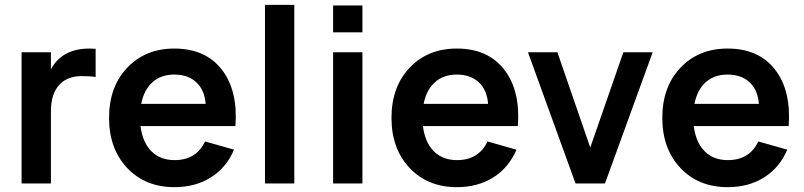

<svg xmlns="http://www.w3.org/2000/svg" viewBox="-20 -755 3307 790"><path d="M373.5 -554.2V-438Q355.5 -441.9 316.4 -441.9Q255.4 -441.9 222.4 -404.3Q189.5 -366.7 189.5 -297.4V0H68.8V-540H189.5V-469.7Q235.4 -555.2 348.1 -555.2Q356.9 -555.2 373.5 -554.2Z M698.2 -96.2Q787.6 -96.2 823.7 -172.9L942.9 -139.2Q911.6 -65.4 847.7 -25.1Q783.7 15.1 698.2 15.1Q577.6 15.1 503.2 -64Q428.7 -143.1 428.7 -270Q428.7 -397.5 503.4 -476.3Q578.1 -555.2 697.3 -555.2Q825.2 -555.2 892.3 -469Q959.5 -382.8 948.7 -236.3H558.1Q566.4 -169.4 602.8 -132.8Q639.2 -96.2 698.2 -96.2ZM561 -327.6H826.2Q821.8 -384.8 787.8 -416.5Q753.9 -448.2 697.3 -448.2Q642.6 -448.2 607.4 -416.7Q572.3 -385.3 561 -327.6Z M1190.9 0H1070.3V-734.9H1190.9Z M1471.2 -622.1H1350.6V-732.4H1471.2ZM1471.2 0H1350.6V-540H1471.2Z M1860.4 -96.2Q1949.7 -96.2 1985.8 -172.9L2105 -139.2Q2073.7 -65.4 2009.8 -25.1Q1945.8 15.1 1860.4 15.1Q1739.7 15.1 1665.3 -64Q1590.8 -143.1 1590.8 -270Q1590.8 -397.5 1665.5 -476.3Q1740.2 -555.2 1859.4 -555.2Q1987.3 -555.2 2054.4 -469Q2121.6 -382.8 2110.8 -236.3H1720.2Q1728.5 -169.4 1764.9 -132.8Q1801.3 -96.2 1860.4 -96.2ZM1723.1 -327.6H1988.3Q1983.9 -384.8 1950 -416.5Q1916 -448.2 1859.4 -448.2Q1804.7 -448.2 1769.5 -416.7Q1734.4 -385.3 1723.1 -327.6Z M2469.2 0H2348.1L2152.3 -540H2273.4L2408.7 -147.9L2544.9 -540H2665.5Z M2974.6 -96.2Q3064 -96.2 3100.1 -172.9L3219.2 -139.2Q3188 -65.4 3124 -25.1Q3060.1 15.1 2974.6 15.1Q2854 15.1 2779.5 -64Q2705.1 -143.1 2705.1 -270Q2705.1 -397.5 2779.8 -476.3Q2854.5 -555.2 2973.6 -555.2Q3101.6 -555.2 3168.7 -469Q3235.8 -382.8 3225.1 -236.3H2834.5Q2842.8 -169.4 2879.2 -132.8Q2915.5 -96.2 2974.6 -96.2ZM2837.4 -327.6H3102.5Q3098.1 -384.8 3064.2 -416.5Q3030.3 -448.2 2973.6 -448.2Q2918.9 -448.2 2883.8 -416.7Q2848.6 -385.3 2837.4 -327.6Z"/></svg>

Font: Vela Sans Bd
Style: Bold
Weight: 700
Designer: Principal design: Mikhail Sharanda - project Manrope.
Design modification: Ravid Balaliev
Foundry: Mikhail Sharanda
Version: Version 1.001